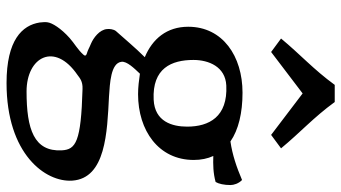

<svg xmlns="http://www.w3.org/2000/svg" viewBox="-258 -586 1088 613"><g transform="rotate(90 286.5 -279.0)"><path d="M72.3 -76.2C74.2 -52.2 100.6 -32.7 119.1 -24.9C133.8 -19 137.2 -15.6 151.9 -11.2C156.7 -9.3 159.2 -6.3 154.3 -1C137.7 17.6 118.2 27.8 101.1 43C69.8 70.8 52.7 99.1 50.8 113.3C49.8 119.1 49.8 127.9 51.3 138.7C60.1 194.8 107.4 244.6 244.6 244.6C471.7 244.6 562 120.1 556.2 34.7C548.8 -72.3 401.4 -76.7 287.6 -82.5C245.6 -85.4 181.2 -87.9 176.8 -122.1C174.3 -139.6 198.2 -163.6 214.8 -181.2C235.4 -178.2 257.3 -175.3 280.3 -175.3C396 -175.3 490.2 -240.7 490.2 -353C490.2 -376.5 485.8 -397.5 477.5 -415.5C504.4 -414.6 532.2 -415 560.5 -422.9C566.4 -432.6 570.3 -449.7 570.3 -470.2C570.3 -480.5 565.9 -496.1 554.2 -507.3C512.7 -489.7 474.6 -476.6 431.2 -470.2C393.6 -496.1 339.8 -508.8 275.4 -508.8C159.2 -508.8 64.9 -445.8 64.9 -335.4C64.9 -267.1 103.5 -221.2 162.1 -196.8C130.4 -165 105 -133.8 78.6 -104.5C72.8 -97.2 71.3 -84 72.3 -76.2ZM297.9 -225.1C197.3 -220.2 170.9 -282.2 170.9 -352.1C170.9 -400.9 192.4 -454.1 252.4 -457C352.5 -461.9 383.8 -401.9 383.8 -332C383.8 -284.2 367.7 -228.5 297.9 -225.1ZM218.8 18.1C229 10.7 238.8 1 263.7 2C433.1 6.8 457 23.4 459.5 68.4C463.9 156.7 392.6 180.7 271.5 180.7C161.1 180.7 112.3 90.8 218.8 18.1ZM145.5 -600.1 277.8 -700.7 410.2 -600.1 453.1 -631.8C401.9 -693.8 355 -734.9 305.2 -803.2H250.5C200.7 -734.9 153.8 -693.8 102.5 -631.8Z"/></g></svg>

Font: Donegal One
Style: Regular
Weight: 400
Designer: Gary Lonergan
Foundry: Sorkin Type Co.
Version: Version 1.004